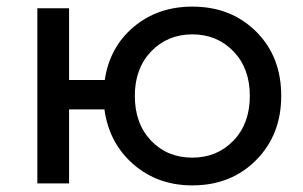

<svg xmlns="http://www.w3.org/2000/svg" viewBox="-20 -555 916 581"><path d="M562 -535Q679 -535 755 -459.5Q831 -384 831 -265Q831 -147 755 -70.5Q679 6 562 6Q457 6 383.5 -58Q310 -122 296 -224H189V0H93V-530H189V-313H297Q312 -413 385 -474Q458 -535 562 -535ZM562 -78Q637 -78 686.5 -129.5Q736 -181 736 -265Q736 -348 686.5 -399.5Q637 -451 562 -451Q487 -451 437.5 -399.5Q388 -348 388 -265Q388 -181 437 -129.5Q486 -78 562 -78Z"/></svg>

Font: Montserrat
Style: Regular
Weight: 500
Designer: Julieta Ulanovsky
Foundry: Julieta Ulanovsky
Version: Version 7.200;PS 007.200;hotconv 1.0.88;makeotf.lib2.5.64775